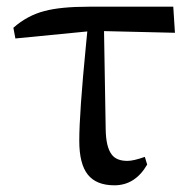

<svg xmlns="http://www.w3.org/2000/svg" viewBox="-20 -540 572 574"><path d="M322 14Q268 14 242.5 -18Q217 -50 217 -119Q217 -201 237 -405Q240 -433 241 -446L26 -425L20 -457Q62 -494 113 -507Q161 -520 247 -520H498L503 -442L291 -447L296 -152Q297 -100 314 -78Q328 -59 361 -59Q379 -59 413 -71L420 -48Q384 14 322 14Z"/></svg>

Font: GenRyuMin TW M
Style: Regular
Weight: 500
Version: Version 1.501;PS 1;hotconv 16.6.51;makeotf.lib2.5.65220